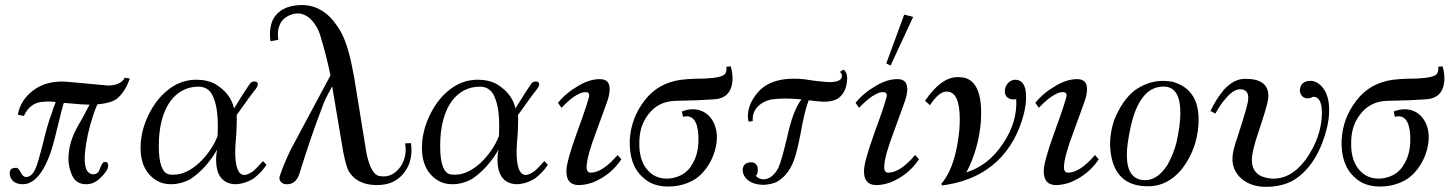

<svg xmlns="http://www.w3.org/2000/svg" viewBox="-20 -725 5743 758"><path d="M473.1 -418.3C461.7 -397.7 438.9 -387.4 405.7 -387.4C402.3 -387.4 352 -392 257.1 -401.1C196.6 -408 147.4 -396.6 109.7 -366.9C76.6 -341.7 57.1 -309.7 50.3 -272L74.3 -267.4C91.4 -305.1 118.9 -323.4 156.6 -323.4C165.7 -324.6 180.6 -324.6 200 -322.3C192 -302.9 187.4 -288 184 -276.6C172.6 -248 161.1 -208 148.6 -154.3C136 -105.1 126.9 -74.3 121.1 -61.7C110.9 -36.6 97.1 -25.1 80 -26.3C57.1 -33.1 60.6 -68.6 37.7 -61.7C25.1 -61.7 18.3 -54.9 18.3 -40C18.3 -35.4 19.4 -30.9 20.6 -27.4C27.4 -8 44.6 2.3 70.9 2.3C125.7 2.3 169.1 -69.7 195.4 -176C217.1 -264 228.6 -310.9 232 -318.9C278.9 -314.3 312 -312 333.7 -312C313.1 -272 297.1 -243.4 286.9 -226.3C262.9 -184 250.3 -141.7 250.3 -98.3C250.3 -78.9 253.7 -60.6 259.4 -45.7C269.7 -13.7 289.1 2.3 318.9 2.3C346.3 2.3 364.6 -8 388.6 -35.4C401.1 -49.1 406.9 -60.6 406.9 -70.9C406.9 -81.1 403.4 -85.7 395.4 -85.7C392 -85.7 388.6 -84.6 387.4 -83.4C378.3 -75.4 372.6 -50.3 368 -45.7C357.7 -35.4 346.3 -34.3 333.7 -41.1C317.7 -50.3 312 -76.6 315.4 -121.1C320 -170.3 331.4 -220.6 348.6 -272C353.1 -286.9 358.9 -300.6 364.6 -313.1C405.7 -316.6 433.1 -325.7 448 -340.6C467.4 -360 482.3 -385.1 492.6 -414.9Z M1018.3 -89.1C998.9 -67.4 985.1 -53.7 979.4 -49.1C964.6 -38.9 953.1 -34.3 945.1 -34.3C917.7 -34.3 908.6 -73.1 908.6 -126.9C908.6 -138.3 909.7 -162.3 913.1 -198.9C914.3 -229.7 915.4 -253.7 914.3 -270.9C952 -324.6 978.3 -360 992 -377.1C995.4 -382.9 997.7 -387.4 997.7 -392C997.7 -400 993.1 -403.4 984 -403.4C978.3 -403.4 972.6 -401.1 968 -396.6C956.6 -380.6 934.9 -347.4 904 -297.1C896 -334.9 872 -366.9 832 -392C809.1 -404.6 784 -410.3 755.4 -410.3C712 -410.3 672 -395.4 636.6 -364.6C608 -340.6 582.9 -307.4 563.4 -265.1C544 -222.9 534.9 -181.7 534.9 -140.6C534.9 -82.3 555.4 -38.9 597.7 -12.6C614.9 -2.3 633.1 2.3 654.9 2.3C681.1 2.3 707.4 -4.6 732.6 -18.3C774.9 -46.9 809.1 -85.7 837.7 -134.9C834.3 -120 833.1 -107.4 833.1 -96C833.1 -34.3 857.1 -1.1 906.3 2.3C932.6 2.3 957.7 -5.7 981.7 -20.6C1003.4 -37.7 1019.4 -54.9 1032 -74.3ZM838.9 -187.4C822.9 -147.4 798.9 -113.1 766.9 -82.3C732.6 -51.4 699.4 -35.4 666.3 -35.4C659.4 -35.4 652.6 -35.4 646.9 -36.6C620.6 -42.3 606.9 -80 606.9 -148.6C606.9 -307.4 676.6 -382.9 763.4 -382.9C792 -382.9 812.6 -368 822.9 -339.4C837.7 -305.1 842.3 -254.9 838.9 -187.4Z M1579.4 -158.9C1585.1 -124.6 1579.4 -94.9 1562.3 -68.6C1540.6 -37.7 1513.1 -24 1480 -29.7C1457.1 -32 1440 -60.6 1427.4 -116.6L1388.6 -355.4C1374.9 -448 1360 -516.6 1342.9 -561.1C1334.9 -582.9 1324.6 -603.4 1310.9 -622.9C1273.1 -678.9 1225.1 -706.3 1168 -705.1C1113.1 -704 1075.4 -683.4 1056 -644.6C1045.7 -618.3 1043.4 -590.9 1048 -562.3L1078.9 -568C1075.4 -589.7 1076.6 -610.3 1084.6 -627.4C1093.7 -653.7 1128 -672 1155.4 -672C1195.4 -672 1228.6 -633.1 1243.4 -588.6C1261.7 -528 1275.4 -474.3 1284.6 -427.4L1126.9 -132.6C1107.4 -91.4 1093.7 -58.3 1085.7 -33.1C1075.4 -6.9 1100.6 3.4 1110.9 2.3C1134.9 3.4 1152 -10.3 1161.1 -36.6C1194.3 -142.9 1224 -229.7 1250.3 -297.1C1256 -316.6 1269.7 -345.1 1291.4 -384L1334.9 -125.7C1342.9 -85.7 1350.9 -59.4 1356.6 -49.1C1378.3 -13.7 1413.7 4.6 1464 5.7C1520 6.9 1560 -14.9 1586.3 -59.4C1602.3 -88 1608 -121.1 1602.3 -160Z M2129.1 -89.1C2109.7 -67.4 2096 -53.7 2090.3 -49.1C2075.4 -38.9 2064 -34.3 2056 -34.3C2028.6 -34.3 2019.4 -73.1 2019.4 -126.9C2019.4 -138.3 2020.6 -162.3 2024 -198.9C2025.1 -229.7 2026.3 -253.7 2025.1 -270.9C2062.9 -324.6 2089.1 -360 2102.9 -377.1C2106.3 -382.9 2108.6 -387.4 2108.6 -392C2108.6 -400 2104 -403.4 2094.9 -403.4C2089.1 -403.4 2083.4 -401.1 2078.9 -396.6C2067.4 -380.6 2045.7 -347.4 2014.9 -297.1C2006.9 -334.9 1982.9 -366.9 1942.9 -392C1920 -404.6 1894.9 -410.3 1866.3 -410.3C1822.9 -410.3 1782.9 -395.4 1747.4 -364.6C1718.9 -340.6 1693.7 -307.4 1674.3 -265.1C1654.9 -222.9 1645.7 -181.7 1645.7 -140.6C1645.7 -82.3 1666.3 -38.9 1708.6 -12.6C1725.7 -2.3 1744 2.3 1765.7 2.3C1792 2.3 1818.3 -4.6 1843.4 -18.3C1885.7 -46.9 1920 -85.7 1948.6 -134.9C1945.1 -120 1944 -107.4 1944 -96C1944 -34.3 1968 -1.1 2017.1 2.3C2043.4 2.3 2068.6 -5.7 2092.6 -20.6C2114.3 -37.7 2130.3 -54.9 2142.9 -74.3ZM1949.7 -187.4C1933.7 -147.4 1909.7 -113.1 1877.7 -82.3C1843.4 -51.4 1810.3 -35.4 1777.1 -35.4C1770.3 -35.4 1763.4 -35.4 1757.7 -36.6C1731.4 -42.3 1717.7 -80 1717.7 -148.6C1717.7 -307.4 1787.4 -382.9 1874.3 -382.9C1902.9 -382.9 1923.4 -368 1933.7 -339.4C1948.6 -305.1 1953.1 -254.9 1949.7 -187.4Z M2418.3 -113.1C2378.3 -66.3 2342.9 -43.4 2312 -43.4C2300.6 -43.4 2294.9 -51.4 2296 -68.6C2297.1 -96 2309.7 -141.7 2333.7 -204.6L2374.9 -317.7C2385.1 -345.1 2388.6 -366.9 2386.3 -381.7C2384 -402.3 2371.4 -412.6 2347.4 -412.6C2322.3 -412.6 2294.9 -404.6 2265.1 -387.4C2229.7 -366.9 2202.3 -344 2182.9 -318.9L2196.6 -299.4C2222.9 -326.9 2245.7 -345.1 2262.9 -353.1C2273.1 -358.9 2282.3 -361.1 2288 -361.1C2299.4 -362.3 2305.1 -358.9 2306.3 -349.7C2307.4 -344 2291.4 -292.6 2256 -196.6C2229.7 -123.4 2216 -74.3 2216 -49.1C2216 -12.6 2232 5.7 2265.1 5.7C2281.1 5.7 2299.4 2.3 2320 -4.6C2368 -24 2405.7 -54.9 2433.1 -96Z M2848 -461.7C2849.1 -448 2846.9 -437.7 2841.1 -432C2833.1 -422.9 2808 -417.1 2763.4 -414.9C2732.6 -414.9 2701.7 -413.7 2670.9 -410.3C2609.1 -402.3 2560 -374.9 2524.6 -328C2489.1 -282.3 2469.7 -230.9 2466.3 -172.6C2464 -106.3 2481.1 -57.1 2518.9 -24C2544 0 2577.1 11.4 2618.3 11.4C2658.3 11.4 2694.9 1.1 2726.9 -19.4C2777.1 -54.9 2809.1 -121.1 2810.3 -181.7C2810.3 -245.7 2772.6 -294.9 2712 -293.7C2697.1 -292.6 2684.6 -290.3 2672 -284.6L2676.6 -264C2713.1 -273.1 2733.7 -249.1 2737.1 -192C2739.4 -147.4 2732.6 -110.9 2715.4 -81.1C2697.1 -45.7 2667.4 -26.3 2626.3 -20.6C2592 -17.1 2563.4 -26.3 2541.7 -48C2515.4 -74.3 2502.9 -112 2504 -161.1C2504 -205.7 2515.4 -242.3 2539.4 -273.1C2565.7 -308.6 2602.3 -325.7 2646.9 -326.9C2715.4 -328 2764.6 -330.3 2793.1 -332.6C2845.7 -333.7 2872 -362.3 2872 -417.1C2872 -429.7 2869.7 -445.7 2865.1 -462.9Z M3324.6 -414.9C3324.6 -430.9 3320 -442.3 3310.9 -450.3C3309.7 -450.3 3305.1 -446.9 3296 -441.1C3302.9 -435.4 3305.1 -428.6 3302.9 -419.4C3299.4 -408 3285.7 -402.3 3264 -401.1C3250.3 -400 3228.6 -402.3 3198.9 -405.7C3163.4 -411.4 3142.9 -413.7 3137.1 -413.7C3058.3 -418.3 3001.1 -398.9 2966.9 -354.3C2944 -325.7 2932.6 -296 2932.6 -266.3C2932.6 -258.3 2933.7 -250.3 2936 -244.6L2952 -246.9C2947.4 -291.4 2980.6 -323.4 3027.4 -332.6C3061.7 -337.1 3100.6 -337.1 3144 -332.6C3121.1 -302.9 3102.9 -253.7 3088 -185.1C3073.1 -122.3 3061.7 -81.1 3052.6 -61.7C3037.7 -34.3 3019.4 -19.4 2997.7 -17.1C2985.1 -16 2973.7 -20.6 2963.4 -30.9C2970.3 -35.4 2972.6 -45.7 2971.4 -62.9C2966.9 -80 2955.4 -86.9 2937.1 -83.4C2922.3 -81.1 2913.1 -72 2912 -54.9C2912 -21.7 2944 5.7 2997.7 4.6C3014.9 3.4 3029.7 0 3044.6 -5.7C3075.4 -22.9 3098.3 -50.3 3113.1 -89.1C3121.1 -108.6 3130.3 -144 3140.6 -197.7C3150.9 -256 3161.1 -299.4 3172.6 -329.1C3201.1 -325.7 3221.7 -323.4 3233.1 -323.4C3257.1 -323.4 3275.4 -328 3288 -336C3312 -353.1 3323.4 -379.4 3324.6 -414.9Z M3593.1 -113.1C3553.1 -66.3 3517.7 -43.4 3486.9 -43.4C3475.4 -43.4 3469.7 -51.4 3470.9 -68.6C3472 -96 3484.6 -141.7 3508.6 -204.6L3549.7 -317.7C3560 -345.1 3563.4 -366.9 3561.1 -381.7C3558.9 -402.3 3546.3 -412.6 3522.3 -412.6C3497.1 -412.6 3469.7 -404.6 3440 -387.4C3404.6 -366.9 3377.1 -344 3357.7 -318.9L3371.4 -299.4C3397.7 -326.9 3420.6 -345.1 3437.7 -353.1C3448 -358.9 3457.1 -361.1 3462.9 -361.1C3474.3 -362.3 3480 -358.9 3481.1 -349.7C3482.3 -344 3466.3 -292.6 3430.9 -196.6C3404.6 -123.4 3390.9 -74.3 3390.9 -49.1C3390.9 -12.6 3406.9 5.7 3440 5.7C3456 5.7 3474.3 2.3 3494.9 -4.6C3542.9 -24 3580.6 -54.9 3608 -96ZM3549.7 -667.4 3478.9 -474.3 3496 -466.3 3585.1 -658.3Z M4022.9 -278.9C4028.6 -302.9 4030.9 -323.4 4030.9 -342.9C4030.9 -389.7 4014.9 -411.4 3984 -410.3C3960 -405.7 3944 -384 3947.4 -356.6C3952 -340.6 3963.4 -332.6 3980.6 -332.6C3984 -332.6 3988.6 -332.6 3992 -333.7C3995.4 -273.1 3978.3 -214.9 3939.4 -157.7C3901.7 -100.6 3853.7 -62.9 3795.4 -44.6C3827.4 -106.3 3846.9 -173.7 3852.6 -246.9C3858.3 -344 3838.9 -400 3794.3 -416C3784 -419.4 3772.6 -420.6 3761.1 -420.6C3717.7 -420.6 3674.3 -389.7 3632 -326.9L3651.4 -309.7C3675.4 -346.3 3698.3 -364.6 3717.7 -363.4C3752 -363.4 3769.1 -326.9 3769.1 -253.7C3769.1 -227.4 3766.9 -200 3762.3 -171.4C3750.9 -94.9 3729.1 -37.7 3696 1.1L3699.4 6.9C3883.4 -16 3985.1 -128 4022.9 -278.9Z M4302.9 -113.1C4262.9 -66.3 4227.4 -43.4 4196.6 -43.4C4185.1 -43.4 4179.4 -51.4 4180.6 -68.6C4181.7 -96 4194.3 -141.7 4218.3 -204.6L4259.4 -317.7C4269.7 -345.1 4273.1 -366.9 4270.9 -381.7C4268.6 -402.3 4256 -412.6 4232 -412.6C4206.9 -412.6 4179.4 -404.6 4149.7 -387.4C4114.3 -366.9 4086.9 -344 4067.4 -318.9L4081.1 -299.4C4107.4 -326.9 4130.3 -345.1 4147.4 -353.1C4157.7 -358.9 4166.9 -361.1 4172.6 -361.1C4184 -362.3 4189.7 -358.9 4190.9 -349.7C4192 -344 4176 -292.6 4140.6 -196.6C4114.3 -123.4 4100.6 -74.3 4100.6 -49.1C4100.6 -12.6 4116.6 5.7 4149.7 5.7C4165.7 5.7 4184 2.3 4204.6 -4.6C4252.6 -24 4290.3 -54.9 4317.7 -96Z M4644.6 -56C4698.3 -124.6 4712 -197.7 4712 -252.6C4712 -333.7 4677.7 -382.9 4609.1 -402.3C4596.6 -404.6 4582.9 -405.7 4570.3 -405.7C4532.6 -405.7 4494.9 -393.1 4459.4 -368C4426.3 -341.7 4398.9 -301.7 4378.3 -250.3C4368 -218.3 4362.3 -186.3 4362.3 -155.4C4365.7 -48 4412.6 6.9 4502.9 10.3C4558.9 12.6 4605.7 -9.1 4644.6 -56ZM4624 -160C4617.1 -133.7 4605.7 -104 4588.6 -73.1C4562.3 -33.1 4532.6 -13.7 4501.7 -13.7C4452.6 -13.7 4428.6 -46.9 4428.6 -114.3C4428.6 -138.3 4433.1 -172.6 4442.3 -217.1C4466.3 -332.6 4513.1 -387.4 4580.6 -382.9C4620.6 -379.4 4640 -344 4640 -278.9C4640 -245.7 4634.3 -205.7 4624 -160Z M5220.6 -228.6C5225.1 -250.3 5227.4 -270.9 5227.4 -290.3C5227.4 -330.3 5218.3 -361.1 5198.9 -382.9C5184 -398.9 5168 -406.9 5150.9 -405.7C5126.9 -404.6 5114.3 -393.1 5112 -371.4C5109.7 -355.4 5123.4 -328 5156.6 -339.4C5160 -341.7 5162.3 -342.9 5165.7 -342.9C5187.4 -342.9 5198.9 -321.1 5198.9 -277.7C5197.7 -213.7 5176 -153.1 5134.9 -94.9C5093.7 -40 5046.9 -14.9 4993.1 -20.6C4946.3 -26.3 4922.3 -50.3 4922.3 -93.7C4922.3 -117.7 4931.4 -154.3 4948.6 -204.6C4970.3 -269.7 4981.7 -308.6 4984 -321.1C4986.3 -330.3 4987.4 -338.3 4987.4 -346.3C4987.4 -390.9 4957.7 -413.7 4898.3 -413.7C4867.4 -414.9 4838.9 -400 4811.4 -370.3C4792 -346.3 4773.7 -318.9 4758.9 -286.9L4778.3 -276.6C4790.9 -299.4 4803.4 -318.9 4817.1 -333.7C4836.6 -357.7 4854.9 -371.4 4874.3 -372.6C4899.4 -372.6 4910.9 -358.9 4907.4 -330.3C4907.4 -318.9 4893.7 -270.9 4866.3 -186.3C4852.6 -147.4 4845.7 -118.9 4845.7 -101.7C4842.3 -36.6 4899.4 13.7 4978.3 12.6C5020.6 12.6 5058.3 3.4 5089.1 -14.9C5152 -54.9 5196.6 -125.7 5220.6 -228.6Z M5658.3 -461.7C5659.4 -448 5657.1 -437.7 5651.4 -432C5643.4 -422.9 5618.3 -417.1 5573.7 -414.9C5542.9 -414.9 5512 -413.7 5481.1 -410.3C5419.4 -402.3 5370.3 -374.9 5334.9 -328C5299.4 -282.3 5280 -230.9 5276.6 -172.6C5274.3 -106.3 5291.4 -57.1 5329.1 -24C5354.3 0 5387.4 11.4 5428.6 11.4C5468.6 11.4 5505.1 1.1 5537.1 -19.4C5587.4 -54.9 5619.4 -121.1 5620.6 -181.7C5620.6 -245.7 5582.9 -294.9 5522.3 -293.7C5507.4 -292.6 5494.9 -290.3 5482.3 -284.6L5486.9 -264C5523.4 -273.1 5544 -249.1 5547.4 -192C5549.7 -147.4 5542.9 -110.9 5525.7 -81.1C5507.4 -45.7 5477.7 -26.3 5436.6 -20.6C5402.3 -17.1 5373.7 -26.3 5352 -48C5325.7 -74.3 5313.1 -112 5314.3 -161.1C5314.3 -205.7 5325.7 -242.3 5349.7 -273.1C5376 -308.6 5412.6 -325.7 5457.1 -326.9C5525.7 -328 5574.9 -330.3 5603.4 -332.6C5656 -333.7 5682.3 -362.3 5682.3 -417.1C5682.3 -429.7 5680 -445.7 5675.4 -462.9Z"/></svg>

Font: GFS Goschen
Style: Italic
Weight: 400
Designer: George D. Matthiopoulos
Foundry: George D. Matthiopoulos
Version: Fontographer 4.7 9/28/09 FG4M≠0000002248